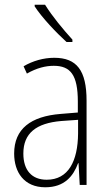

<svg xmlns="http://www.w3.org/2000/svg" viewBox="-20 -784 460 814"><path d="M171 -764H127V-757C158 -709 219 -645 262 -606H287V-616C248 -659 202 -714 171 -764ZM210 -539C165 -539 119 -526 80 -503L94 -472C136 -496 174 -505 208 -505C279 -505 310 -466 310 -353V-307L237 -301C111 -291 40 -238 40 -133C40 -54 82 10 172 10C254 10 291 -38 311 -92H313L318 0H347V-357C347 -486 305 -539 210 -539ZM240 -271 311 -276V-218C310 -101 270 -22 178 -22C115 -22 79 -62 79 -133C79 -219 133 -262 240 -271Z"/></svg>

Font: Noto Sans Arabic UI Cn XLt
Style: Regular
Weight: 200
Width: 3
Designer: Monotype Design Team, Nadine Chahine and Nizar Qandah
Foundry: Monotype Imaging Inc.
Version: Version 2.010